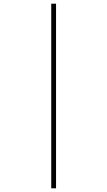

<svg xmlns="http://www.w3.org/2000/svg" viewBox="-20 -852 580 1038"><path d="M283 -832V166H257V-832Z"/></svg>

Font: Noto Sans Oriya Thin
Style: Regular
Weight: 100
Designer: Amélie Bonet and Sol Matas
Foundry: Google LLC
Version: Version 2.006; ttfautohint (v1.8.4.7-5d5b)